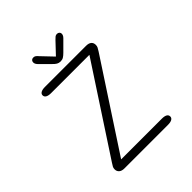

<svg xmlns="http://www.w3.org/2000/svg" viewBox="-212 -910 1044 1044"><g transform="rotate(-45 309.5 -388.5)"><path d="M162.5 -47.5H475Q495.5 -47.5 506 -41.5Q516.5 -35.5 516.5 -23.5Q516.5 -12.5 506 -6.2Q495.5 0 475 0H140.5Q120.5 0 109.8 -9.2Q99 -18.5 99 -34Q99 -44 102.8 -51.2Q106.5 -58.5 115 -71L442.5 -571.5H148Q128 -571.5 117.2 -577.8Q106.5 -584 106.5 -595.5Q106.5 -606.5 117.2 -612.8Q128 -619 148 -619H464Q484.5 -619 495 -610.2Q505.5 -601.5 505.5 -585Q505.5 -575.5 501.8 -568Q498 -560.5 490 -548ZM406 -735.5 350 -679.5Q338.5 -668 329 -662.2Q319.5 -656.5 306.5 -656.5Q294 -656.5 284.2 -662.2Q274.5 -668 263.5 -679.5L207.5 -735.5Q197 -746.5 197 -758Q197 -766.5 202.2 -771.8Q207.5 -777 216 -777Q225 -777 231 -772.5Q237 -768 245 -758.5L307 -693.5L368.5 -758.5Q376.5 -767 382.8 -772Q389 -777 397.5 -777Q406.5 -777 412 -771.8Q417.5 -766.5 417.5 -759Q417.5 -754 415 -748Q412.5 -742 406 -735.5Z"/></g></svg>

Font: Sono ExtraLight Monospace Light
Style: Regular
Weight: 300
Version: Version 2.112